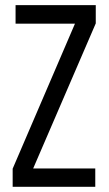

<svg xmlns="http://www.w3.org/2000/svg" viewBox="-20 -720 419 740"><path d="M347.2 -70.8V0H28.8V-69.8L269 -628.9H40V-700.2H349.1V-629.9L107.9 -70.8Z"/></svg>

Font: Bebas Neue Regular
Style: Regular
Weight: 400
Designer: Ryoichi Tsunekawa
Foundry: Ryoichi Tsunekawa
Version: Version 001.003